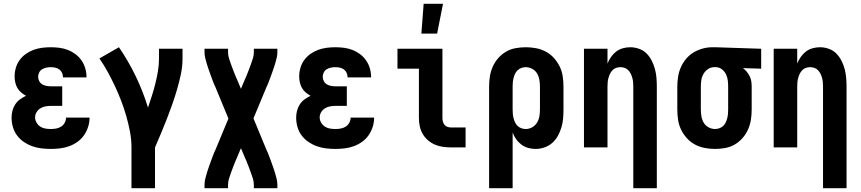

<svg xmlns="http://www.w3.org/2000/svg" viewBox="-20 -777 4540 1012"><path d="M248 8Q223 8 198 5Q173 2 149.5 -6.5Q126 -15 105.5 -29Q85 -43 70 -63Q55 -83 48 -107.5Q41 -132 41 -157Q41 -175 45.5 -193Q50 -211 60 -226.5Q70 -242 85 -253Q100 -264 117 -272Q103 -280 91 -290Q79 -300 71.5 -313.5Q64 -327 60.5 -342.5Q57 -358 57 -374Q57 -397 63.5 -419.5Q70 -442 83.5 -460.5Q97 -479 116 -492.5Q135 -506 156.5 -514Q178 -522 201 -525Q224 -528 247 -528Q271 -528 294 -525Q317 -522 338.5 -513.5Q360 -505 378.5 -491Q397 -477 410 -458Q423 -439 429.5 -416.5Q436 -394 436 -371V-369H312V-370Q312 -382 307 -393Q302 -404 292.5 -411Q283 -418 271 -420.5Q259 -423 247 -423Q236 -423 224 -420.5Q212 -418 202 -412Q192 -406 186.5 -395Q181 -384 181 -372Q181 -360 187 -349Q193 -338 203.5 -332Q214 -326 226 -324Q238 -322 250 -322H308V-219H250Q235 -219 220.5 -216.5Q206 -214 193.5 -206.5Q181 -199 173 -186Q165 -173 165 -158Q165 -144 172.5 -131Q180 -118 192 -110Q204 -102 218.5 -99.5Q233 -97 248 -97Q262 -97 276 -99.5Q290 -102 302 -109.5Q314 -117 321 -130Q328 -143 328 -157H452Q452 -132 444.5 -108.5Q437 -85 423 -64.5Q409 -44 388.5 -29.5Q368 -15 345 -6.5Q322 2 297 5Q272 8 248 8Z M673 215V0Q673 -42 665 -83.5Q657 -125 645.5 -165.5Q634 -206 619 -245Q604 -284 586 -322.5Q568 -361 548 -397.5Q528 -434 504 -469L607 -528Q657 -455 695.5 -375Q734 -295 760 -210Q771 -242 781 -273.5Q791 -305 799 -337Q807 -369 812.5 -402Q818 -435 818 -468V-520H942V-468Q942 -427 933.5 -386.5Q925 -346 913.5 -306.5Q902 -267 888.5 -228.5Q875 -190 860 -151.5Q845 -113 829 -75Q813 -37 797 0V215Z M1058 215V197Q1058 181 1062 165Q1066 149 1070.5 134Q1075 119 1080.5 103.5Q1086 88 1091.5 73Q1097 58 1102.5 43Q1108 28 1115 14L1184 -152L1115 -319Q1108 -333 1102.5 -348Q1097 -363 1091.5 -378Q1086 -393 1080.5 -408.5Q1075 -424 1070.5 -439Q1066 -454 1062 -470Q1058 -486 1058 -502V-520H1182V-502Q1182 -485 1187 -469.5Q1192 -454 1197.5 -438.5Q1203 -423 1209 -407.5Q1215 -392 1221 -377Q1223 -372 1225 -368Q1227 -364 1229 -359L1250 -309L1271 -359Q1273 -364 1275 -368Q1277 -372 1279 -377Q1285 -392 1291 -407.5Q1297 -423 1302.5 -438.5Q1308 -454 1313 -469.5Q1318 -485 1318 -502V-520H1442V-502Q1442 -486 1438 -470Q1434 -454 1429.5 -439Q1425 -424 1419.5 -408.5Q1414 -393 1408.5 -378Q1403 -363 1397.5 -348Q1392 -333 1385 -319L1316 -153L1385 14Q1392 28 1397.5 43Q1403 58 1408.5 73Q1414 88 1419.5 103.5Q1425 119 1429.5 134Q1434 149 1438 165Q1442 181 1442 197V215H1318V197Q1318 180 1313 164.5Q1308 149 1302.5 133.5Q1297 118 1291 102.5Q1285 87 1279 72Q1277 67 1275 63Q1273 59 1271 54L1250 4L1229 54Q1227 59 1225 63Q1223 67 1221 72Q1215 87 1209 102.5Q1203 118 1197.5 133.5Q1192 149 1187 164.5Q1182 180 1182 197V215Z M1748 8Q1723 8 1698 5Q1673 2 1649.5 -6.5Q1626 -15 1605.5 -29Q1585 -43 1570 -63Q1555 -83 1548 -107.5Q1541 -132 1541 -157Q1541 -175 1545.5 -193Q1550 -211 1560 -226.5Q1570 -242 1585 -253Q1600 -264 1617 -272Q1603 -280 1591 -290Q1579 -300 1571.5 -313.5Q1564 -327 1560.5 -342.5Q1557 -358 1557 -374Q1557 -397 1563.5 -419.5Q1570 -442 1583.5 -460.5Q1597 -479 1616 -492.5Q1635 -506 1656.5 -514Q1678 -522 1701 -525Q1724 -528 1747 -528Q1771 -528 1794 -525Q1817 -522 1838.5 -513.5Q1860 -505 1878.5 -491Q1897 -477 1910 -458Q1923 -439 1929.5 -416.5Q1936 -394 1936 -371V-369H1812V-370Q1812 -382 1807 -393Q1802 -404 1792.5 -411Q1783 -418 1771 -420.5Q1759 -423 1747 -423Q1736 -423 1724 -420.5Q1712 -418 1702 -412Q1692 -406 1686.5 -395Q1681 -384 1681 -372Q1681 -360 1687 -349Q1693 -338 1703.5 -332Q1714 -326 1726 -324Q1738 -322 1750 -322H1808V-219H1750Q1735 -219 1720.5 -216.5Q1706 -214 1693.5 -206.5Q1681 -199 1673 -186Q1665 -173 1665 -158Q1665 -144 1672.5 -131Q1680 -118 1692 -110Q1704 -102 1718.5 -99.5Q1733 -97 1748 -97Q1762 -97 1776 -99.5Q1790 -102 1802 -109.5Q1814 -117 1821 -130Q1828 -143 1828 -157H1952Q1952 -132 1944.5 -108.5Q1937 -85 1923 -64.5Q1909 -44 1888.5 -29.5Q1868 -15 1845 -6.5Q1822 2 1797 5Q1772 8 1748 8Z M2358 0Q2337 0 2315 -3Q2293 -6 2273 -14.5Q2253 -23 2236 -37.5Q2219 -52 2208 -71Q2197 -90 2192.5 -111.5Q2188 -133 2188 -155V-415H2075V-520H2312V-155Q2312 -145 2314.5 -135.5Q2317 -126 2323.5 -118.5Q2330 -111 2339.5 -108Q2349 -105 2358 -105H2434V0ZM2201 -600 2213 -757H2315L2284 -600Z M2558 215V-320Q2558 -347 2562 -373.5Q2566 -400 2577 -425Q2588 -450 2606 -470.5Q2624 -491 2647 -504.5Q2670 -518 2697 -523Q2724 -528 2751 -528Q2778 -528 2805 -523Q2832 -518 2856.5 -505Q2881 -492 2899.5 -471.5Q2918 -451 2930 -426.5Q2942 -402 2946 -374.5Q2950 -347 2950 -320V-200Q2950 -176 2948 -152Q2946 -128 2939 -105Q2932 -82 2920.5 -61Q2909 -40 2891 -24Q2873 -8 2850 0Q2827 8 2803 8Q2783 8 2763.5 2.5Q2744 -3 2728 -15Q2712 -27 2700.5 -43.5Q2689 -60 2682 -78V215ZM2751 -97Q2769 -97 2785 -106Q2801 -115 2810.5 -130.5Q2820 -146 2823 -164Q2826 -182 2826 -200V-320Q2826 -338 2823 -356Q2820 -374 2811 -389.5Q2802 -405 2785.5 -414Q2769 -423 2751 -423Q2740 -423 2728.5 -419Q2717 -415 2708.5 -407Q2700 -399 2695 -388.5Q2690 -378 2687 -366.5Q2684 -355 2683 -343.5Q2682 -332 2682 -320V-200Q2682 -188 2683 -176.5Q2684 -165 2687 -153.5Q2690 -142 2695 -131.5Q2700 -121 2708.5 -113Q2717 -105 2728 -101Q2739 -97 2751 -97Z M3318 215V-320Q3318 -332 3317 -343.5Q3316 -355 3313 -366Q3310 -377 3305 -387.5Q3300 -398 3292 -406.5Q3284 -415 3273 -419Q3262 -423 3250 -423Q3238 -423 3227 -419Q3216 -415 3208 -406.5Q3200 -398 3195 -387.5Q3190 -377 3187 -366Q3184 -355 3183 -343.5Q3182 -332 3182 -320V0H3058V-520H3182V-442Q3189 -460 3200.5 -476.5Q3212 -493 3227.5 -505Q3243 -517 3262.5 -522.5Q3282 -528 3302 -528Q3325 -528 3348 -520Q3371 -512 3387.5 -495.5Q3404 -479 3415 -457.5Q3426 -436 3432 -413.5Q3438 -391 3440 -367.5Q3442 -344 3442 -320V215Z M3749 8Q3722 8 3695 3Q3668 -2 3643.5 -15Q3619 -28 3600.5 -48.5Q3582 -69 3570 -93.5Q3558 -118 3554 -145.5Q3550 -173 3550 -200V-320Q3550 -346 3554 -372Q3558 -398 3568.5 -422Q3579 -446 3596 -466.5Q3613 -487 3635.5 -500.5Q3658 -514 3683.5 -521Q3709 -528 3735 -528H3750L3992 -520V-415L3896 -418Q3907 -410 3916 -399Q3925 -388 3931.5 -375Q3938 -362 3940 -348Q3942 -334 3942 -320V-200Q3942 -173 3938 -146.5Q3934 -120 3923 -95Q3912 -70 3894 -49.5Q3876 -29 3853 -15.5Q3830 -2 3803 3Q3776 8 3749 8ZM3749 -97Q3760 -97 3771.5 -101Q3783 -105 3791.5 -113Q3800 -121 3805 -131.5Q3810 -142 3813 -153.5Q3816 -165 3817 -176.5Q3818 -188 3818 -200V-320Q3818 -337 3816 -353.5Q3814 -370 3806.5 -385.5Q3799 -401 3785.5 -411.5Q3772 -422 3755 -423H3745Q3727 -423 3712 -413Q3697 -403 3688 -387.5Q3679 -372 3676.5 -354.5Q3674 -337 3674 -320V-200Q3674 -182 3677 -164Q3680 -146 3689 -130.5Q3698 -115 3714.5 -106Q3731 -97 3749 -97Z M4318 215V-320Q4318 -332 4317 -343.5Q4316 -355 4313 -366Q4310 -377 4305 -387.5Q4300 -398 4292 -406.5Q4284 -415 4273 -419Q4262 -423 4250 -423Q4238 -423 4227 -419Q4216 -415 4208 -406.5Q4200 -398 4195 -387.5Q4190 -377 4187 -366Q4184 -355 4183 -343.5Q4182 -332 4182 -320V0H4058V-520H4182V-442Q4189 -460 4200.5 -476.5Q4212 -493 4227.5 -505Q4243 -517 4262.5 -522.5Q4282 -528 4302 -528Q4325 -528 4348 -520Q4371 -512 4387.5 -495.5Q4404 -479 4415 -457.5Q4426 -436 4432 -413.5Q4438 -391 4440 -367.5Q4442 -344 4442 -320V215Z"/></svg>

Font: Iosevka Curly Extrabold
Style: Regular
Weight: 800
Monospace: yes
Designer: Belleve Invis
Foundry: Belleve Invis
Version: Version 22.1.2; ttfautohint (v1.8.4)